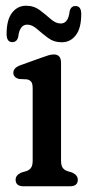

<svg xmlns="http://www.w3.org/2000/svg" viewBox="-20 -650 314 670"><path d="M193 -431V-89.5Q193 -72.5 198.8 -64.5Q204.5 -56.5 215 -53L231.5 -48Q251.5 -39 251.5 -23Q251.5 0 224.5 0H62Q34.5 0 34.5 -23Q34.5 -39 55 -48L72 -53Q82.5 -56.5 88.2 -64.5Q94 -72.5 94 -89.5V-342.5Q94 -358 89 -364.5Q84 -371 74.5 -373L45.5 -374.5Q26.5 -380.5 26.5 -396Q26.5 -413.5 51.5 -422.5L124 -448.5Q138 -453.5 148.5 -456.8Q159 -460 168 -460Q193 -460 193 -431ZM195.5 -502.5Q168 -502.5 147.2 -518Q126.5 -533.5 109.2 -548.8Q92 -564 75 -564Q48.5 -564 43.5 -521Q39 -503 23 -503Q3 -503 3 -531.5Q3 -580.5 22 -605.2Q41 -630 71 -630Q98.5 -630 119 -614.5Q139.5 -599 157 -583.5Q174.5 -568 192 -568Q218.5 -568 223 -611Q227.5 -629 243.5 -629Q263.5 -629 263.5 -601Q263.5 -551.5 244.5 -527Q225.5 -502.5 195.5 -502.5Z"/></svg>

Font: Fraunces 72pt S100
Style: Regular
Weight: 400
Version: Version 1.000; ttfautohint (v1.8.3)